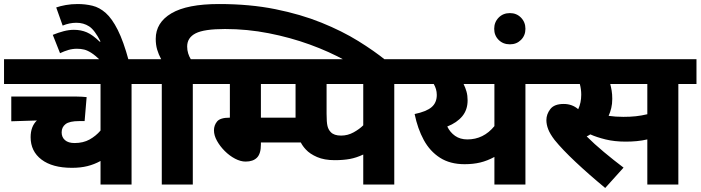

<svg xmlns="http://www.w3.org/2000/svg" viewBox="-20 -916 3477 953"><path d="M723 -499H633V0H479V-117Q448 -100 414 -91.5Q380 -83 337 -83Q240 -83 186 -124Q132 -165 132 -235Q132 -288 163 -318L36 -314V-437H352Q368 -437 385.5 -436Q403 -435 410 -434L400 -315H373Q325 -315 305.5 -300Q286 -285 286 -259Q286 -235 302.5 -220.5Q319 -206 350 -206Q393 -206 424.5 -223.5Q456 -241 479 -268V-499H0V-622H723Z M480 -615Q453 -641 433.5 -653.5Q414 -666 397.5 -670Q381 -674 362 -674Q340 -674 319.5 -668Q299 -662 278 -652L242 -743Q269 -754 295.5 -761Q322 -768 347 -768Q382 -768 411 -755.5Q440 -743 475 -709L479 -710Q450 -767 422.5 -785Q395 -803 359 -803Q325 -803 291 -789L259 -879Q279 -886 306.5 -891Q334 -896 366 -896Q404 -896 439 -887.5Q474 -879 505 -851.5Q536 -824 564.5 -767.5Q593 -711 619 -615Z M783 -499H708V-622H780Q767 -646 760 -670Q753 -694 753 -723Q753 -804 831 -850Q909 -896 1067 -896Q1220 -896 1346.5 -870.5Q1473 -845 1575.5 -803.5Q1678 -762 1758 -712.5Q1838 -663 1897 -615H1695Q1614 -660 1517.5 -695Q1421 -730 1314 -751Q1207 -772 1097 -772Q993 -772 951 -750.5Q909 -729 909 -685Q909 -667 914 -651Q919 -635 927 -622H1028V-499H937V0H783Z M1937 -499V0H1783V-149Q1749 -133 1716.5 -127Q1684 -121 1641 -121Q1590 -121 1554 -136.5Q1518 -152 1498 -174Q1482 -191 1473 -209H1275V-199Q1275 -153 1255.5 -133.5Q1236 -114 1199 -114Q1174 -114 1146.5 -128.5Q1119 -143 1095.5 -166.5Q1072 -190 1057 -217Q1042 -244 1042 -269Q1042 -294 1057.5 -313Q1073 -332 1120 -332H1121V-499H1013V-622H2026V-499ZM1275 -332H1447Q1447 -339 1447 -347V-499H1275ZM1783 -499H1601V-351Q1601 -309 1605.5 -290.5Q1610 -272 1622 -260Q1638 -243 1673 -243Q1706 -243 1735 -259Q1764 -275 1783 -294Z M2678 -622V-499H2588V0H2434V-137Q2399 -118 2364 -109.5Q2329 -101 2286 -101Q2214 -101 2164 -133Q2114 -165 2083.5 -221Q2053 -277 2038 -350Q2096 -362 2122 -384Q2148 -406 2148 -445Q2148 -460 2144 -473.5Q2140 -487 2133 -499H2012V-622ZM2200 -288Q2214 -259 2239 -241.5Q2264 -224 2300 -224Q2380 -224 2434 -290V-499H2281Q2290 -481 2295.5 -461.5Q2301 -442 2301 -418Q2301 -371 2274.5 -339Q2248 -307 2200 -288Z M2433 -773Q2433 -806 2455 -828.5Q2477 -851 2511 -851Q2544 -851 2566 -828.5Q2588 -806 2588 -773Q2588 -740 2566 -718Q2544 -696 2511 -696Q2477 -696 2455 -718Q2433 -740 2433 -773Z M3347 -499V0H3193V-224Q3167 -218 3140.5 -215.5Q3114 -213 3086 -213Q3030 -213 2985.5 -224Q2941 -235 2910 -249Q2901 -243 2892 -239Q2929 -202 2977.5 -161.5Q3026 -121 3075 -84L2984 17Q2903 -50 2837 -112Q2771 -174 2733 -221Q2710 -251 2701 -274.5Q2692 -298 2692 -320Q2692 -349 2711.5 -374.5Q2731 -400 2778 -400Q2799 -400 2817 -393.5Q2835 -387 2850 -374Q2865 -406 2865 -446Q2865 -473 2858 -499H2663V-622H3437V-499ZM3074 -336Q3108 -336 3136 -339Q3164 -342 3193 -349V-499H3009Q3013 -484 3016 -466Q3019 -448 3019 -425Q3019 -400 3014 -379.5Q3009 -359 3001 -341Q3035 -336 3074 -336Z"/></svg>

Font: Noto Sans ExtraBold
Style: Regular
Weight: 800
Designer: Monotype Design Team
Foundry: Monotype Imaging Inc.
Version: Version 2.007